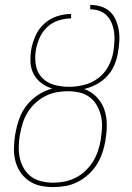

<svg xmlns="http://www.w3.org/2000/svg" viewBox="-20 -755 540 783"><path d="M197 8Q169 8 143 2Q117 -4 96.5 -18.5Q76 -33 62 -54.5Q48 -76 42 -101.5Q36 -127 37 -154Q38 -181 42 -208L43 -211Q48 -241 58.5 -270.5Q69 -300 88.5 -325Q108 -350 135.5 -368Q163 -386 193 -394Q169 -401 149 -416Q129 -431 117.5 -452.5Q106 -474 104.5 -499.5Q103 -525 107 -551Q112 -580 124.5 -608.5Q137 -637 160 -658Q183 -679 212 -688.5Q241 -698 270 -698V-680Q245 -680 218.5 -671.5Q192 -663 172 -644Q152 -625 141 -599.5Q130 -574 126 -549Q126 -549 126 -549Q126 -549 126 -549Q121 -518 126.5 -488Q132 -458 152 -437.5Q172 -417 201 -409Q230 -401 261 -401Q291 -401 322 -408.5Q353 -416 379.5 -435.5Q406 -455 421.5 -484Q437 -513 442 -543Q442 -543 442 -543Q442 -543 442 -543Q445 -563 446.5 -583Q448 -603 445.5 -622.5Q443 -642 436 -659.5Q429 -677 416.5 -690.5Q404 -704 386 -710.5Q368 -717 348 -717V-735Q370 -735 391.5 -728.5Q413 -722 428.5 -707.5Q444 -693 452.5 -673Q461 -653 464.5 -631Q468 -609 466.5 -586Q465 -563 461 -540Q457 -515 446.5 -490Q436 -465 417 -444.5Q398 -424 373.5 -411Q349 -398 323 -392Q352 -382 373.5 -360Q395 -338 405 -309.5Q415 -281 415.5 -249Q416 -217 410 -185V-182Q406 -157 397.5 -132Q389 -107 375 -84.5Q361 -62 340.5 -43.5Q320 -25 296.5 -13Q273 -1 247.5 3.5Q222 8 197 8ZM197 -10Q220 -10 243 -14.5Q266 -19 288 -30Q310 -41 328 -58Q346 -75 359 -96Q372 -117 379.5 -139.5Q387 -162 391 -185V-188Q395 -212 396 -236.5Q397 -261 391.5 -283.5Q386 -306 374.5 -326Q363 -346 344.5 -359.5Q326 -373 303 -378Q280 -383 255 -383Q233 -383 209.5 -378.5Q186 -374 164.5 -363Q143 -352 124.5 -335Q106 -318 93 -297Q80 -276 73 -253.5Q66 -231 62 -209L61 -205Q57 -181 56.5 -156.5Q56 -132 61 -109.5Q66 -87 78 -67Q90 -47 108 -34Q126 -21 149.5 -15.5Q173 -10 197 -10Z"/></svg>

Font: Iosevka SS04 Thin
Style: Italic
Weight: 100
Italic angle: -9°
Monospace: yes
Designer: Belleve Invis
Foundry: Belleve Invis
Version: Version 19.0.0; ttfautohint (v1.8.4)